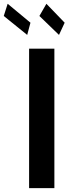

<svg xmlns="http://www.w3.org/2000/svg" viewBox="-80 -981 375 1001"><path d="M61.8 -799 78.8 -862.6 -40.1 -961.3 -60.4 -897.7ZM227.6 -799 257.1 -862.6 161.9 -961.3 125.4 -897.7ZM203.5 -727.3H71.7V0H203.5Z"/></svg>

Font: TID UI Semi Bold
Style: Regular
Weight: 600
Designer: The TID Project Authors
Foundry: Bakken & Bæck
Version: Version 1.001;hotconv 1.0.109;makeotfexe 2.5.65596